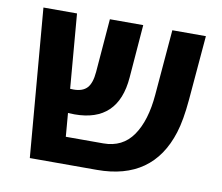

<svg xmlns="http://www.w3.org/2000/svg" viewBox="-72 -716 928 803"><g transform="rotate(10 392.0 -315.0)"><path d="M388.2 0H103L49.8 -629.9H192.4L218.8 -314.5Q224.6 -314 233.4 -314Q272 -314 290.8 -334.5Q309.6 -355 313.5 -402.8L332 -629.9H473.6L455.6 -404.3Q440.4 -212.4 255.4 -212.4Q245.1 -212.4 227.5 -213.4L235.8 -113.8H395Q476.6 -113.8 520.5 -177.2Q564.5 -240.7 573.7 -352.1L597.2 -629.9H739.7L716.3 -356Q708.5 -267.1 691.4 -213.4Q624.5 0 388.2 0Z"/></g></svg>

Font: OpenSansHebrew-Bold
Style: Bold
Weight: 700
Foundry: Ascender Corporation, Yanek Iontef
Version: Version 2.001;PS 002.001;hotconv 1.0.70;makeotf.lib2.5.58329